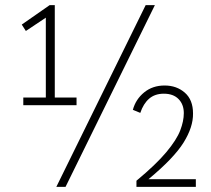

<svg xmlns="http://www.w3.org/2000/svg" viewBox="-20 -730 825 750"><path d="M71 -349H159V-661L81 -609L65 -634L174 -710H194V-349H279V-319H71ZM200 0 549 -710H585L236 0ZM513 -24Q590 -88 630 -136Q670 -184 684 -220.5Q698 -257 698 -288Q698 -322 677.5 -343Q657 -364 620 -364Q585 -364 562.5 -344.5Q540 -325 528 -289L499 -301Q510 -342 543 -369Q576 -396 623 -396Q670 -396 702 -368Q734 -340 734 -287Q735 -234 697 -173Q659 -112 560 -30H745V0H513Z"/></svg>

Font: Livvic ExtraLight
Style: Regular
Weight: 275
Designer: Jacques Le Bailly, Baron von Fonthausen
Version: Version 1.001; ttfautohint (v1.8.2)